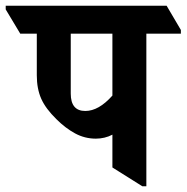

<svg xmlns="http://www.w3.org/2000/svg" viewBox="-78 -645 654 673"><path d="M258 -159Q219 -159 185 -177.5Q151 -196 120 -227Q82 -264 66.5 -299Q51 -334 51 -381V-527H-7L-58 -612V-625H506L556 -540V-527H435V8H421L316 -58V-173Q303 -166 288 -162.5Q273 -159 258 -159ZM170 -317Q170 -256 221 -256Q268 -256 316 -310V-527H170Z"/></svg>

Font: Noto Serif Devanagari SemiCondensed
Style: Bold
Weight: 700
Width: 4
Designer: Universal Thirst, Indian Type Foundry and the Monotype Design Team
Foundry: Monotype Imaging Inc.
Version: Version 2.004; ttfautohint (v1.8.4.7-5d5b)